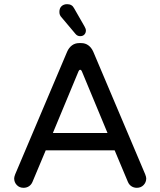

<svg xmlns="http://www.w3.org/2000/svg" viewBox="-20 -894 769 920"><path d="M47.9 -39.1Q47.9 -45.9 52.7 -58.6L301.8 -646.5Q310.5 -666 325.2 -676.8Q339.8 -687.5 359.4 -687.5H369.1Q388.7 -687.5 403.3 -676.8Q418 -666 426.8 -646.5L675.8 -58.6Q680.7 -45.9 680.7 -39.1Q680.7 -20.5 668 -7.3Q655.3 5.9 635.7 5.9Q621.1 5.9 609.9 -1.5Q598.6 -8.8 592.8 -22.5L529.3 -173.8H199.2L135.7 -22.5Q129.9 -8.8 118.7 -1.5Q107.4 5.9 92.8 5.9Q73.2 5.9 60.5 -7.3Q47.9 -20.5 47.9 -39.1ZM495.1 -256.8 372.1 -552.7Q369.1 -559.6 364.3 -559.6Q359.4 -559.6 356.4 -552.7L233.4 -256.8ZM341.8 -731.4 274.4 -811.5Q264.6 -821.3 264.6 -836.9Q264.6 -854.5 274.9 -864.3Q285.2 -874 301.8 -874Q325.2 -874 335 -854.5L384.8 -767.6Q391.6 -755.9 391.6 -748Q391.6 -736.3 384.3 -728.5Q377 -720.7 364.3 -720.7Q350.6 -720.7 341.8 -731.4Z"/></svg>

Font: jf-openhuninn-2.1
Style: Regular
Weight: 400
Designer: [Kosugi Maru]
Designed by MOTOYA      

[Varela Round]
Joe Prince (Latin component); Avraham Cornfeld (Hebrew component)
Foundry: justfont Co., Ltd.
Version: 2.1